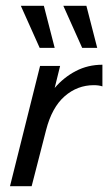

<svg xmlns="http://www.w3.org/2000/svg" viewBox="-20 -645 375 665"><path d="M14.6 0 118.8 -416.7H188.2L169.4 -340.3Q200.7 -377.1 242.7 -399Q284.7 -420.8 334.7 -420.8V-345.8Q322.2 -350 304.9 -350Q247.9 -350 203.8 -311.5Q159.7 -272.9 139.6 -194.4L89.6 0ZM264.6 -479.2 199.3 -625H279.2L316.7 -479.2ZM117.4 -479.2 52.1 -625H131.9L169.4 -479.2Z"/></svg>

Font: Afacad
Style: Italic
Weight: 400
Italic angle: -14°
Designer: Kristian Moeller
Foundry: Dicotype
Version: Version 1.000